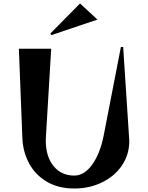

<svg xmlns="http://www.w3.org/2000/svg" viewBox="-20 -1059 849 1099"><path d="M108 -270 88 -780H273L243 -278L242 -256Q242 -163 286.5 -108.5Q331 -54 405 -54Q463 -54 508.5 -118Q554 -182 574 -286L672 -790H685L719 -270L720 -252Q720 -174 678 -112Q636 -50 564 -15Q492 20 405 20Q314 20 248 -19Q182 -58 146.5 -124Q111 -190 108 -270ZM438 -1039 538 -947 274 -858 268 -867Z"/></svg>

Font: Tiejili SC
Style: Regular
Weight: 400
Designer: Buernia
Foundry: Ershou Xiaoxi Press
Version: Version 1.100